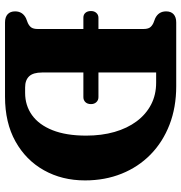

<svg xmlns="http://www.w3.org/2000/svg" viewBox="2 -742 740 785"><g transform="rotate(90 372.5 -350.0)"><path d="M25.6 -351.6Q25.6 -365.1 33.4 -373.5Q41.1 -382 53.2 -382H377.6Q390.2 -382 398.1 -373.5Q406.1 -365.1 406.1 -351.6Q406.1 -336.9 398.1 -328.7Q390.2 -320.4 377.6 -320.4H52.4Q40.3 -320.4 33 -328.7Q25.6 -336.9 25.6 -351.6ZM27 -41.3Q27 -71.9 55.1 -85.8L75 -93.5Q88.6 -100.2 93.8 -109.1Q99 -118 99 -133.7V-566.3Q99 -582.1 93.8 -591Q88.6 -599.8 75 -606.5L55.1 -614.2Q27 -628.1 27 -658.7Q27 -678.6 38.8 -689.3Q50.5 -700 72.6 -700H332.8Q419.3 -700 490.2 -672.6Q561.2 -645.1 612.2 -595.1Q663.2 -545.1 690.6 -476.9Q718.1 -408.6 718.1 -327.1Q718.1 -233.3 676.7 -159.4Q635.4 -85.5 558.9 -42.8Q482.4 0 375.8 0H72.6Q50.5 0 38.8 -10.7Q27 -21.5 27 -41.3ZM360.2 -82.2Q411.6 -82.2 451.1 -110.3Q490.6 -138.5 512.8 -194.2Q535 -250 535 -332Q535 -395.1 520 -447.6Q504.9 -500.1 476.4 -538.3Q447.8 -576.5 408 -597.2Q368.2 -617.9 318.2 -617.9H276.9V-151.6Q276.9 -115.1 292.5 -98.6Q308.1 -82.2 338 -82.2Z"/></g></svg>

Font: Fraunces 144pt S100 Black
Style: Regular
Weight: 900
Version: Version 1.000